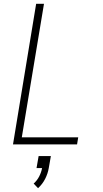

<svg xmlns="http://www.w3.org/2000/svg" viewBox="-20 -755 540 1004"><path d="M48 0 169 -735H210L94 -37H389L383 0ZM179 229 156 205Q174 189 185 167.5Q196 146 200 124H171L182 61H246L235 124Q230 153 216 180.5Q202 208 179 229Z"/></svg>

Font: Iosevka SS04 Extralight
Style: Italic
Weight: 200
Italic angle: -9°
Monospace: yes
Designer: Belleve Invis
Foundry: Belleve Invis
Version: Version 19.0.0; ttfautohint (v1.8.4)